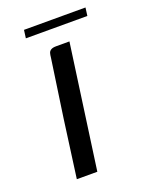

<svg xmlns="http://www.w3.org/2000/svg" viewBox="-111 -611 513 669"><g transform="rotate(-20 145.0 -276.0)"><path d="M57 0Q71 -107 86 -214Q101 -321 117 -428Q118 -439 120 -445.5Q122 -452 128.5 -456Q135 -460 148 -460H197L133 0ZM58 -522 62 -552H290L286 -522Z"/></g></svg>

Font: Genos
Style: Italic
Weight: 400
Italic angle: -8°
Version: Version 1.010